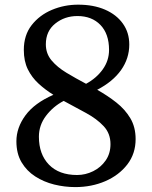

<svg xmlns="http://www.w3.org/2000/svg" viewBox="-20 -772 635 802"><path d="M48.5 -182Q48.5 -238.5 86.2 -290Q124 -341.5 203 -376Q169 -397 141 -422.8Q113 -448.5 96.2 -482.5Q79.5 -516.5 79.5 -563.5Q79.5 -625 112.2 -667Q145 -709 196.8 -730.8Q248.5 -752.5 306.5 -752.5Q370.5 -752.5 418.5 -731.8Q466.5 -711 493.2 -673.5Q520 -636 520 -586Q520 -528 485.8 -479.5Q451.5 -431 386 -397Q429.5 -372.5 466 -343.8Q502.5 -315 524.5 -278Q546.5 -241 546.5 -191Q546.5 -130 511.8 -85Q477 -40 419.8 -15.2Q362.5 9.5 294.5 9.5Q250 9.5 206.5 -1.2Q163 -12 127.2 -35Q91.5 -58 70 -94.2Q48.5 -130.5 48.5 -182ZM171.5 -587Q171.5 -548 195.5 -519.5Q219.5 -491 257.8 -468Q296 -445 339.5 -422Q383 -445.5 409.2 -482.2Q435.5 -519 435.5 -563.5Q435.5 -630.5 399.5 -667.8Q363.5 -705 303.5 -705Q250 -705 210.8 -673.5Q171.5 -642 171.5 -587ZM441.5 -170Q441.5 -214.5 413 -245Q384.5 -275.5 339.8 -299.8Q295 -324 246 -350.5Q202 -327.5 172.2 -288.2Q142.5 -249 142.5 -201Q142.5 -127.5 184.5 -84.2Q226.5 -41 302 -41Q337 -41 369 -56.8Q401 -72.5 421.2 -101.5Q441.5 -130.5 441.5 -170Z"/></svg>

Font: Merriweather
Style: Regular
Weight: 400
Designer: Eben Sorkin
Foundry: Eben Sorkin
Version: Version 2.100; ttfautohint (v1.7.19-72a1) -l 8 -r 50 -G 200 